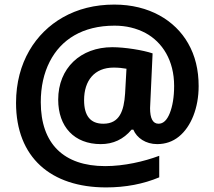

<svg xmlns="http://www.w3.org/2000/svg" viewBox="-20 -743 936 838"><path d="M443 75C528 75 606 60 675 31V-63C608 -38 522 -18 439 -18C258 -18 158 -116 158 -297C158 -364 171 -423 197 -474C246 -570 340 -631 480 -631C531 -631 575 -620 615 -599C689 -559 740 -479 740 -368C740 -319 733 -279 721 -249C709 -219 693 -203 672 -203C647 -203 635 -226 635 -271L646 -510C605 -524 525 -537 470 -537C332 -537 234 -446 234 -308C234 -190 304 -114 420 -114C474 -114 519 -135 554 -177H562C577 -141 616 -114 666 -114C702 -114 734 -125 761 -147C814 -190 847 -272 847 -367C847 -438 832 -500 801 -554C744 -654 631 -723 479 -723C394 -723 319 -704 254 -667C136 -600 50 -471 50 -294C50 -56 202 75 443 75ZM476 -448C497 -448 515 -446 532 -443L526 -335C521 -259 502 -203 431 -203C375 -203 347 -237 347 -306C347 -391 392 -448 476 -448Z"/></svg>

Font: Passageway
Style: Regular
Weight: 700
Foundry: Ascender Corporation
Version: Version 1.11